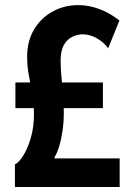

<svg xmlns="http://www.w3.org/2000/svg" viewBox="-20 -747 539 767"><path d="M39.6 0V-90.3Q54.7 -96.7 72.5 -124.8Q90.3 -152.8 103 -196Q115.7 -239.3 115.7 -291Q115.7 -334.5 108.9 -372.3Q102.1 -410.2 95.2 -446.3Q88.4 -482.4 88.4 -520.5Q88.4 -583.5 116.5 -629.9Q144.5 -676.3 190.9 -701.4Q237.3 -726.6 292.5 -726.6Q335 -726.6 377 -710.9Q418.9 -695.3 457 -665L412.1 -554.2Q394 -579.1 366 -594.5Q337.9 -609.9 310.5 -609.9Q290.5 -609.9 270 -600.6Q249.5 -591.3 235.8 -568.4Q222.2 -545.4 222.2 -504.9Q222.2 -474.1 225.3 -441.9Q228.5 -409.7 231.7 -374.3Q234.9 -338.9 234.9 -297.9Q234.9 -258.8 229.7 -223.9Q224.6 -189 216.3 -162.1Q208 -135.3 198.2 -119.6V-114.3H458V0ZM41.5 -314.9V-417.5H391.1V-314.9Z"/></svg>

Font: Reddit Sans Condensed
Style: Bold
Weight: 700
Designer: Stephen Hutchings
Foundry: Reddit
Version: Version 1.014